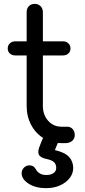

<svg xmlns="http://www.w3.org/2000/svg" viewBox="-20 -741 442 994"><path d="M299 0Q247 0 206 -25Q165 -50 141.5 -94Q118 -138 118 -193V-678Q118 -697 129.5 -709Q141 -721 160 -721Q178 -721 190 -709Q202 -697 202 -678V-193Q202 -146 229.5 -115.5Q257 -85 299 -85H328Q345 -85 356 -73Q367 -61 367 -42Q367 -23 353.5 -11.5Q340 0 319 0ZM59 -454Q42 -454 31 -464Q20 -474 20 -490Q20 -506 31 -516.5Q42 -527 59 -527H306Q323 -527 334 -516.5Q345 -506 345 -490Q345 -474 334 -464Q323 -454 306 -454ZM219 233Q163 233 127.5 209.5Q92 186 92 156Q92 139 104 127Q116 115 132 115Q144 115 152.5 120.5Q161 126 167 138Q175 151 188 158Q201 165 220 165Q242 165 256.5 155.5Q271 146 271 128Q271 110 260 99Q249 88 221 82Q195 77 184 64Q173 51 183 22L197 -14Q203 -30 214.5 -39Q226 -48 246 -48Q267 -48 277.5 -33.5Q288 -19 279 0L264 36Q316 48 337.5 71.5Q359 95 359 129Q359 157 341 180.5Q323 204 291.5 218.5Q260 233 219 233Z"/></svg>

Font: Comfortaa Medium
Style: Regular
Weight: 500
Designer: Johan Aakerlund
Foundry: Johan Aakerlund
Version: Version 3.104; ttfautohint (v1.8.1.43-b0c9)